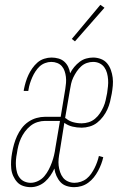

<svg xmlns="http://www.w3.org/2000/svg" viewBox="-20 -766 540 794"><path d="M107 8Q91 8 76 3Q61 -2 51 -13Q41 -24 34.5 -38.5Q28 -53 26.5 -69Q25 -85 26 -101.5Q27 -118 30 -134Q33 -152 38 -169.5Q43 -187 50.5 -203.5Q58 -220 69.5 -235.5Q81 -251 97 -262Q113 -273 131 -278Q149 -283 166 -283H231L250 -398Q252 -410 253 -423Q254 -436 252.5 -448.5Q251 -461 247 -472.5Q243 -484 235.5 -492.5Q228 -501 216.5 -505.5Q205 -510 192 -510Q179 -510 166 -505Q153 -500 143.5 -491Q134 -482 126.5 -470.5Q119 -459 113.5 -446.5Q108 -434 104 -421.5Q100 -409 98 -396L97 -390H78L79 -397Q82 -412 86.5 -427Q91 -442 97.5 -456Q104 -470 113.5 -483.5Q123 -497 135 -507.5Q147 -518 162.5 -523Q178 -528 193 -528Q208 -528 222 -524Q236 -520 246 -511Q256 -502 262 -489.5Q268 -477 270 -463Q277 -477 287 -489Q297 -501 309.5 -510.5Q322 -520 336.5 -524Q351 -528 365 -528Q382 -528 397.5 -522Q413 -516 423 -504Q433 -492 438.5 -476.5Q444 -461 446 -445Q448 -429 446.5 -412Q445 -395 442 -378Q439 -361 435 -345Q431 -329 424 -313.5Q417 -298 406 -283.5Q395 -269 381.5 -258.5Q368 -248 351 -243Q334 -238 318 -238Q298 -238 279.5 -242.5Q261 -247 246 -258L227 -139Q224 -124 222.5 -109.5Q221 -95 222.5 -81.5Q224 -68 228.5 -54.5Q233 -41 241 -31Q249 -21 261.5 -15.5Q274 -10 288 -10Q301 -10 314.5 -14.5Q328 -19 338.5 -27.5Q349 -36 357 -47.5Q365 -59 371 -71Q377 -83 381.5 -95.5Q386 -108 389 -121L407 -116Q404 -102 398.5 -87.5Q393 -73 385.5 -59Q378 -45 368 -32.5Q358 -20 345 -10.5Q332 -1 317 3.5Q302 8 287 8Q270 8 255 3Q240 -2 230 -13Q220 -24 213.5 -38.5Q207 -53 205 -69Q198 -54 188.5 -40Q179 -26 166.5 -15Q154 -4 138.5 2Q123 8 107 8ZM318 -256Q332 -256 346.5 -260.5Q361 -265 373 -275Q385 -285 393.5 -298Q402 -311 408 -324.5Q414 -338 417 -352Q420 -366 423 -381Q425 -395 426.5 -409Q428 -423 427 -437Q426 -451 422.5 -464Q419 -477 411.5 -487.5Q404 -498 392 -504Q380 -510 365 -510Q352 -510 339 -505.5Q326 -501 315.5 -491.5Q305 -482 297 -470Q289 -458 283 -445.5Q277 -433 274 -419.5Q271 -406 269 -393L249 -276L251 -278Q264 -266 281.5 -261Q299 -256 318 -256ZM107 -10Q122 -10 137.5 -17.5Q153 -25 163.5 -37.5Q174 -50 181.5 -64.5Q189 -79 194.5 -94Q200 -109 203.5 -124Q207 -139 209 -154L228 -266H166Q151 -266 135 -261Q119 -256 106 -245.5Q93 -235 83 -221.5Q73 -208 66.5 -193.5Q60 -179 56 -163.5Q52 -148 50 -132Q47 -118 46 -104.5Q45 -91 46 -78Q47 -65 50.5 -52.5Q54 -40 62 -30Q70 -20 82 -15Q94 -10 107 -10ZM290 -595 277 -605 395 -746 412 -734Z"/></svg>

Font: Iosevka Term Curly Thin
Style: Italic
Weight: 100
Italic angle: -9°
Designer: Belleve Invis
Foundry: Belleve Invis
Version: Version 32.3.0